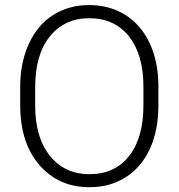

<svg xmlns="http://www.w3.org/2000/svg" viewBox="-20 -741 717 770"><path d="M615.2 -401.9C614.3 -465.3 602.5 -521 579.6 -569.3C534.2 -665.5 447.3 -720.7 337.9 -720.7C283.2 -720.7 234.9 -707.5 192.9 -680.7C150.9 -653.8 118.7 -615.2 95.7 -565.4C72.8 -515.1 61 -458 61 -393.1V-319.8C61 -218.8 86.4 -138.7 137.7 -79.6C189 -20 255.9 9.8 338.9 9.8C394 9.8 442.4 -3.4 484.4 -30.3C568.4 -83.5 615.2 -186 615.2 -316.9ZM555.2 -318.8C555.2 -231.9 536.1 -164.1 498 -115.7C460 -66.9 406.7 -42.5 338.9 -42.5C272 -42.5 218.8 -67.4 179.7 -116.7C140.6 -166 121.1 -232.4 121.1 -316.9V-391.1C121.1 -478.5 140.6 -546.4 180.2 -595.2C219.2 -643.6 272 -668 337.9 -668C405.3 -668 458.5 -643.6 497.1 -595.2C535.6 -546.9 555.2 -479.5 555.2 -394Z"/></svg>

Font: Shabnam Thin
Style: Regular
Weight: 100
Foundry: DejaVu fonts team - Redesigned by Saber Rastikerdar - Based on Vazir font
Version: Version 5.0.1